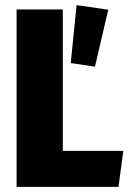

<svg xmlns="http://www.w3.org/2000/svg" viewBox="-20 -732 510 752"><path d="M226 -695V-141H463L444 0H45V-695ZM352 -471 404 -694 280 -712 257 -485Z"/></svg>

Font: Fira Sans Condensed ExtraBold
Style: Regular
Weight: 800
Width: 3
Designer: Carrois Corporate & Edenspiekermann AG
Foundry: Carrois Corporate GbR & Edenspiekermann AG
Version: Version 4.203